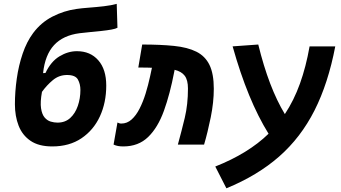

<svg xmlns="http://www.w3.org/2000/svg" viewBox="-20 -762 1798 1012"><path d="M255.4 9.8Q184.1 9.8 140.9 -19.8Q97.7 -49.3 78.1 -99.6Q58.6 -149.9 58.6 -212.4Q58.6 -278.3 68.4 -347.4Q78.1 -416.5 99.4 -479.2Q120.6 -542 154.8 -587.9Q196.3 -643.6 256.6 -674.6Q316.9 -705.6 383.3 -714.8Q410.2 -718.8 449.5 -721.7Q488.8 -724.6 528.3 -729.2Q567.9 -733.9 595.2 -741.7L599.1 -615.7Q590.3 -610.4 567.6 -606.2Q544.9 -602.1 514.9 -598.9Q484.9 -595.7 454.3 -592.8Q423.8 -589.8 399.4 -586.9Q312.5 -575.7 264.9 -524.2Q217.3 -472.7 207 -376.5L219.7 -377.4Q248.5 -438 293.5 -465.1Q338.4 -492.2 385.3 -492.2Q456.1 -492.2 498 -444.3Q540 -396.5 540 -311Q540 -221.2 506.6 -148.7Q473.1 -76.2 409.4 -33.2Q345.7 9.8 255.4 9.8ZM283.2 -115.7Q323.2 -115.7 349.9 -139.9Q376.5 -164.1 390.1 -203.6Q403.8 -243.2 403.8 -288.1Q403.8 -318.8 390.6 -342.8Q377.4 -366.7 333.5 -366.7Q291 -366.7 258.5 -339.6Q226.1 -312.5 201.2 -277.8Q191.4 -223.6 196.3 -191.4Q201.2 -159.2 215.1 -142.8Q229 -126.5 247.3 -121.1Q265.6 -115.7 283.2 -115.7Z M917.5 0Q937 -70.8 953.9 -141.1Q970.7 -211.4 970.7 -295.4Q970.7 -340.3 953.6 -362.8Q936.5 -385.3 900.4 -394L898.4 -383.8Q876 -266.6 844 -178Q812 -89.4 760.7 -39.8Q709.5 9.8 629.9 9.8Q614.7 9.8 602.3 7.6Q589.8 5.4 578.6 0L599.1 -116.2Q606 -114.3 608.6 -112.5Q611.3 -110.8 619.6 -110.8Q649.9 -110.8 673.6 -132.1Q697.3 -153.3 715.6 -189.2Q733.9 -225.1 747.6 -269.3Q761.2 -313.5 771 -358.9L780.8 -404.8Q771.5 -405.3 761.2 -405.5Q751 -405.8 740.2 -405.8Q732.9 -405.8 725.1 -406Q717.3 -406.2 709 -406.2L729.5 -527.3Q826.2 -527.3 897.5 -520Q968.8 -512.7 1015.1 -489.5Q1061.5 -466.3 1084.2 -419.7Q1106.9 -373 1106.9 -293.9Q1106.9 -222.7 1090.8 -143.6Q1074.7 -64.5 1055.7 0Z M1173.3 230.5 1114.7 115.7Q1288.6 46.9 1395.5 -57.1Q1340.3 -146 1293.2 -260.5Q1246.1 -375 1206.1 -517.6L1341.3 -527.3Q1397 -299.3 1481.4 -160.6Q1529.3 -232.9 1561 -321.3Q1592.8 -409.7 1611.8 -517.6H1747.1Q1710 -322.8 1637.7 -179.9Q1565.4 -37.1 1451.4 63Q1337.4 163.1 1173.3 230.5Z"/></svg>

Font: Cascadia Code PL
Style: Bold Italic
Weight: 700
Italic angle: -10°
Monospace: yes
Designer: Aaron Bell
Foundry: Saja Typeworks
Version: Version 2404.023; ttfautohint (v1.8.4)